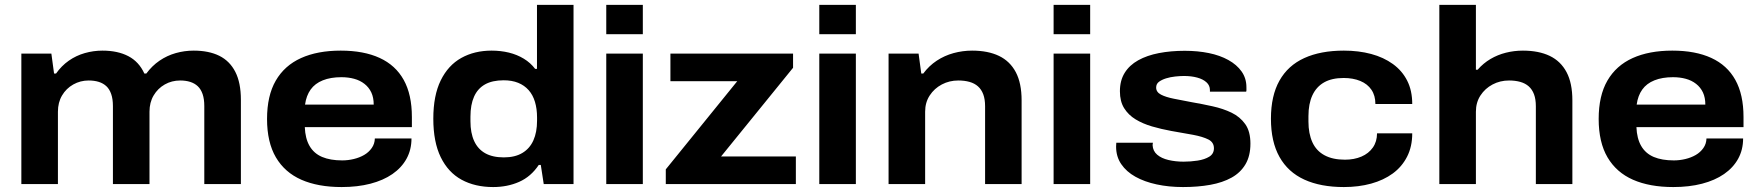

<svg xmlns="http://www.w3.org/2000/svg" viewBox="-20 -744 7110 776"><path d="M66.3 0V-527.4H187.6L198.5 -446.8H206.5Q228.5 -478 258 -498.7Q287.6 -519.4 322.6 -529.4Q357.7 -539.4 394.1 -539.4Q455.8 -539.4 498.9 -516.9Q541.9 -494.3 563.4 -446.8H571.4Q594.4 -478 624.7 -498.7Q655 -519.4 690.3 -529.4Q725.7 -539.4 762.7 -539.4Q824 -539.4 866.3 -518.5Q908.6 -497.5 931.1 -453.5Q953.6 -409.5 953.6 -340.5V0H805.7V-315.3Q805.7 -343.7 798.9 -363.6Q792 -383.5 779.4 -395.4Q766.8 -407.3 748.8 -413Q730.7 -418.7 708.6 -418.7Q674.1 -418.7 645.9 -402.6Q617.6 -386.5 600.9 -358.2Q584.2 -330 584.2 -292.6V0H436.4V-315.3Q436.4 -343.7 429.5 -363.6Q422.7 -383.5 410.1 -395.4Q397.4 -407.3 379.4 -413Q361.4 -418.7 338.3 -418.7Q304.8 -418.7 276.1 -402.6Q247.5 -386.5 230.8 -358.2Q214.1 -330 214.1 -292.6V0Z M1360.8 12Q1265.4 12 1198.2 -17.5Q1131 -47 1095.1 -108Q1059.3 -169 1059.3 -263.2Q1059.3 -357.2 1094.6 -418.2Q1130 -479.2 1196.6 -509.3Q1263.3 -539.4 1357 -539.4Q1450.1 -539.4 1514.4 -509.9Q1578.7 -480.4 1611.7 -421Q1644.7 -361.6 1644.7 -271V-230.3H1211.9Q1213.7 -184.2 1231.2 -154Q1248.7 -123.8 1281.8 -109.7Q1314.9 -95.7 1363.1 -95.7Q1386.4 -95.7 1409.8 -101.3Q1433.1 -106.9 1451.7 -117.7Q1470.3 -128.4 1482.4 -145.6Q1494.5 -162.7 1495 -184.5H1643.1Q1643.1 -138.9 1623.1 -102.5Q1603.1 -66.2 1566.1 -40.6Q1529.1 -15 1477.1 -1.5Q1425.2 12 1360.8 12ZM1212.9 -321.3H1490.4Q1490.4 -349.7 1480.7 -370.4Q1470.9 -391.1 1453.1 -405Q1435.3 -419 1411.5 -425.5Q1387.7 -432 1359.8 -432Q1316.1 -432 1284.6 -419.3Q1253.1 -406.7 1235.5 -382.1Q1217.9 -357.5 1212.9 -321.3Z M1973.1 12Q1899.9 12 1845.6 -17.6Q1791.3 -47.2 1761.3 -108.7Q1731.3 -170.2 1731.3 -264.2Q1731.3 -358 1761.3 -419.1Q1791.3 -480.2 1844.4 -509.8Q1897.5 -539.4 1966.8 -539.4Q2003.7 -539.4 2036.8 -531.4Q2069.9 -523.3 2097 -506.8Q2124.1 -490.4 2142.9 -465.6H2150.3V-724.4H2298V0H2177.6L2165.7 -77.4H2157.5Q2125.9 -30 2078.3 -9Q2030.7 12 1973.1 12ZM2016.4 -107.9Q2061.4 -107.9 2091.2 -125.8Q2121 -143.6 2135.8 -176.7Q2150.6 -209.7 2150.6 -256.3V-269.3Q2150.6 -304 2142.2 -332.1Q2133.9 -360.1 2116.6 -379.7Q2099.3 -399.2 2074.2 -409.3Q2049.1 -419.5 2015.6 -419.5Q1969.8 -419.5 1940.1 -402.8Q1910.5 -386 1896 -353.4Q1881.4 -320.8 1881.4 -272.6V-254Q1881.4 -206.6 1896.4 -174Q1911.3 -141.4 1941 -124.7Q1970.8 -107.9 2016.4 -107.9Z M2430.3 -605.7V-724.4H2578.1V-605.7ZM2430.3 0V-527.4H2578.1V0Z M2670.9 0V-59.5L2959.7 -415.8H2689.6V-527.4H3185.3V-470.1L2894.3 -111.6H3196.6V0Z M3291.3 -605.7V-724.4H3439.1V-605.7ZM3291.3 0V-527.4H3439.1V0Z M3571.3 0V-527.4H3692.6L3703.5 -446.8H3711.5Q3734.7 -478 3766 -498.7Q3797.4 -519.4 3834.1 -529.4Q3870.8 -539.4 3909 -539.4Q3973 -539.4 4017.5 -518.1Q4062 -496.7 4085.5 -452.3Q4109 -408 4109 -338.2V0H3961.4V-314.5Q3961.4 -342.9 3954 -362.8Q3946.5 -382.7 3932.6 -395Q3918.7 -407.3 3898.5 -413Q3878.3 -418.7 3853.2 -418.7Q3816.9 -418.7 3786.5 -402.6Q3756 -386.5 3737.6 -358.2Q3719.1 -330 3719.1 -292.6V0Z M4238.3 -605.7V-724.4H4386.1V-605.7ZM4238.3 0V-527.4H4386.1V0Z M4761.3 12Q4703.9 12 4654.7 1.3Q4605.5 -9.3 4569 -29.7Q4532.4 -50.1 4511.7 -80.6Q4490.9 -111 4490.9 -151.5Q4490.9 -156.1 4491.3 -160Q4491.7 -163.9 4491.7 -167.1H4639.7Q4639.4 -164.7 4638.9 -162Q4638.4 -159.4 4638.4 -157.4Q4639.7 -133.4 4656.9 -118.8Q4674 -104.1 4702.7 -97.3Q4731.3 -90.6 4763.6 -90.6Q4792.1 -90.6 4820.4 -94.9Q4848.7 -99.3 4867.5 -110.8Q4886.3 -122.3 4886.3 -144.7Q4886.3 -168.9 4863.8 -180.3Q4841.2 -191.7 4802.1 -199.1Q4763 -206.4 4713.5 -214.8Q4672.7 -222.3 4635.8 -233.1Q4598.9 -243.9 4569.7 -261.6Q4540.6 -279.3 4523.4 -306.8Q4506.3 -334.2 4506.3 -375.1Q4506.3 -418.5 4525.6 -449.6Q4544.9 -480.7 4580.3 -500.4Q4615.8 -520.1 4663.8 -529.4Q4711.8 -538.7 4768.3 -538.7Q4820.8 -538.7 4865.7 -529.5Q4910.7 -520.3 4944.7 -501.4Q4978.8 -482.5 4998.2 -455Q5017.6 -427.4 5017.6 -391.7Q5017.6 -386.1 5017.7 -381.3Q5017.8 -376.6 5016.6 -373.6H4870.1V-380.2Q4870.1 -398.7 4856.2 -411.3Q4842.4 -424 4818.8 -430.4Q4795.2 -436.9 4765.3 -436.9Q4749.7 -436.9 4730 -434.8Q4710.3 -432.7 4692.8 -427.3Q4675.4 -421.8 4664.1 -413.4Q4652.8 -404.9 4652.8 -390.1Q4652.8 -371.7 4672.4 -361.5Q4691.9 -351.4 4724.3 -345Q4756.6 -338.7 4795 -331.3Q4837.5 -324 4880.4 -314.5Q4923.3 -305.1 4957.6 -288.5Q4991.9 -271.9 5012.9 -242.3Q5033.8 -212.8 5033.8 -163.5Q5033.8 -114 5013.9 -80.2Q4994 -46.4 4957.8 -26.2Q4921.5 -6 4871.5 3Q4821.5 12 4761.3 12Z M5411.3 12Q5317.6 12 5251.7 -18.1Q5185.8 -48.2 5151.3 -109.7Q5116.7 -171.2 5116.7 -264.2Q5116.7 -357 5151.2 -418.2Q5185.6 -479.4 5251.6 -509.4Q5317.6 -539.4 5411.3 -539.4Q5471.3 -539.4 5521.7 -525.9Q5572.1 -512.4 5609.7 -485.2Q5647.2 -458 5667.5 -417.8Q5687.8 -377.7 5687.8 -323.6H5538.9Q5538.9 -357.7 5522.9 -381.2Q5507 -404.7 5477.8 -416.8Q5448.7 -428.8 5410.6 -428.8Q5362.9 -428.8 5331.5 -411Q5300.1 -393.1 5284.2 -358.7Q5268.3 -324.3 5268.3 -274.6V-252.8Q5268.3 -204 5284.2 -169.1Q5300.1 -134.3 5333.2 -116.5Q5366.3 -98.6 5415.8 -98.6Q5453.3 -98.6 5482.6 -111.2Q5511.8 -123.7 5528.7 -147.8Q5545.5 -171.8 5545.5 -205H5687.8Q5687.8 -151.5 5667 -110.8Q5646.2 -70 5609.2 -42.9Q5572.1 -15.8 5521.7 -1.9Q5471.3 12 5411.3 12Z M5797.3 0V-724.4H5945.1V-462.2H5952.1Q5975.1 -488.5 6004.1 -505.6Q6033.1 -522.7 6066.4 -531Q6099.7 -539.4 6135 -539.4Q6199 -539.4 6243.5 -518.1Q6288 -496.7 6311.5 -452.3Q6335 -408 6335 -338.2V0H6187.4V-314.5Q6187.4 -342.9 6180 -362.8Q6172.5 -382.7 6158.6 -395Q6144.7 -407.3 6124.5 -413Q6104.3 -418.7 6079.2 -418.7Q6042.9 -418.7 6012.5 -402.6Q5982 -386.5 5963.6 -358.2Q5945.1 -330 5945.1 -292.6V0Z M6742.8 12Q6647.4 12 6580.2 -17.5Q6513 -47 6477.1 -108Q6441.3 -169 6441.3 -263.2Q6441.3 -357.2 6476.6 -418.2Q6512 -479.2 6578.6 -509.3Q6645.3 -539.4 6739 -539.4Q6832.1 -539.4 6896.4 -509.9Q6960.7 -480.4 6993.7 -421Q7026.7 -361.6 7026.7 -271V-230.3H6593.9Q6595.7 -184.2 6613.2 -154Q6630.7 -123.8 6663.8 -109.7Q6696.9 -95.7 6745.1 -95.7Q6768.4 -95.7 6791.8 -101.3Q6815.1 -106.9 6833.7 -117.7Q6852.3 -128.4 6864.4 -145.6Q6876.5 -162.7 6877 -184.5H7025.1Q7025.1 -138.9 7005.1 -102.5Q6985.1 -66.2 6948.1 -40.6Q6911.1 -15 6859.1 -1.5Q6807.2 12 6742.8 12ZM6594.9 -321.3H6872.4Q6872.4 -349.7 6862.7 -370.4Q6852.9 -391.1 6835.1 -405Q6817.3 -419 6793.5 -425.5Q6769.7 -432 6741.8 -432Q6698.1 -432 6666.6 -419.3Q6635.1 -406.7 6617.5 -382.1Q6599.9 -357.5 6594.9 -321.3Z"/></svg>

Font: Archivo SemiBold SemiExpanded
Style: Regular
Weight: 600
Width: 6
Version: Version 2.001